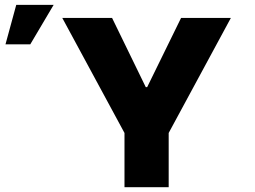

<svg xmlns="http://www.w3.org/2000/svg" viewBox="-20 -782 1064 802"><path d="M240.2 -707 500 -226.6V0H684.6V-226.6L944.3 -707H736.3L594.7 -418H588.9L448.2 -707ZM2.9 -596.7H106.4L204.1 -761.7H47.9Z"/></svg>

Font: Pretendard Black
Style: Regular
Weight: 900
Designer: Base glyphs from Inter by Rasmus Andersson; Hangeul glyphs from Noto Sans CJK(Source Han Sans) by Jang Soo-young and Kan
Foundry: Kil Hyung-jin
Version: Version 1.309;Glyphs 3.2 (3225)